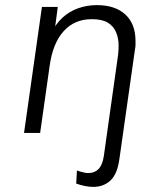

<svg xmlns="http://www.w3.org/2000/svg" viewBox="-20 -520 635 751"><path d="M345 211Q328 211 311.5 207.5Q295 204 278 198L281 147Q296 152 307 154.5Q318 157 325 157Q350 157 365.5 141Q381 125 386 91L442 -306Q443 -315 443.5 -324Q444 -333 444 -341Q444 -370 434 -394Q424 -418 401.5 -431.5Q379 -445 339 -445Q271 -445 228.5 -397.5Q186 -350 174 -261L137 0H74L144 -493H206L190 -372L179 -386Q197 -426 224.5 -451Q252 -476 286.5 -488Q321 -500 359 -500Q430 -500 470 -463.5Q510 -427 510 -360Q510 -353 510 -344.5Q510 -336 508 -327L447 102Q439 161 412 186Q385 211 345 211Z"/></svg>

Font: Hanken Grotesk Light
Style: Italic
Weight: 300
Italic angle: -8°
Designer: Alfredo Marco Pradil
Foundry: Hanken Design Co.
Version: Version 3.013